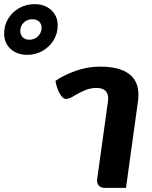

<svg xmlns="http://www.w3.org/2000/svg" viewBox="-240 -908 736 928"><path d="M229 -36 230 -45 281 -412Q283 -426 283 -431Q283 -483 226 -483Q200 -483 175 -473.5Q150 -464 120 -446Q118 -445 110 -440Q102 -435 94 -432.5Q86 -430 78 -430Q63 -430 48.5 -456Q34 -482 28 -517Q66 -544 124 -565Q182 -586 243 -586Q335 -586 382 -552Q429 -518 429 -451Q429 -430 427 -419L369 0H267Q249 0 239 -9.5Q229 -19 229 -36ZM-220 -747Q-220 -785 -200.5 -817.5Q-181 -850 -147 -869Q-113 -888 -73 -888Q-23 -888 8 -859Q39 -830 39 -785Q39 -746 19 -713.5Q-1 -681 -34.5 -662Q-68 -643 -108 -643Q-158 -643 -189 -671.5Q-220 -700 -220 -747ZM-39 -774Q-39 -793 -51.5 -804Q-64 -815 -84 -815Q-109 -815 -125.5 -798.5Q-142 -782 -142 -758Q-142 -740 -130 -728Q-118 -716 -98 -716Q-73 -716 -56 -733Q-39 -750 -39 -774Z"/></svg>

Font: Krub
Style: Bold Italic
Weight: 700
Italic angle: -8°
Designer: Ekaluck Peanpanawate
Foundry: Cadson Demak Co.,Ltd.
Version: Version 1.000; ttfautohint (v1.6)